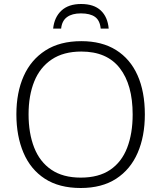

<svg xmlns="http://www.w3.org/2000/svg" viewBox="-20 -931 808 961"><path d="M705 -358Q705 -249 669 -166Q633 -83 561.5 -36.5Q490 10 384 10Q276 10 204.5 -36.5Q133 -83 97.5 -166.5Q62 -250 62 -359Q62 -468 98.5 -550Q135 -632 207.5 -678.5Q280 -725 387 -725Q490 -725 561 -680.5Q632 -636 668.5 -554Q705 -472 705 -358ZM123 -359Q123 -264 151 -192.5Q179 -121 237 -81.5Q295 -42 384 -42Q474 -42 531.5 -81Q589 -120 616.5 -191.5Q644 -263 644 -358Q644 -507 579.5 -590Q515 -673 387 -673Q298 -673 239 -633.5Q180 -594 151.5 -523.5Q123 -453 123 -359ZM386 -911Q450 -911 484.5 -878.5Q519 -846 524 -788H484Q480 -829 455.5 -846.5Q431 -864 385 -864Q341 -864 315.5 -845.5Q290 -827 286 -788H246Q252 -845 287.5 -878Q323 -911 386 -911Z"/></svg>

Font: RS Noto Sans Light
Style: Regular
Weight: 300
Designer: Monotype Design Team
Foundry: Monotype Imaging Inc.
Version: Version 3.10